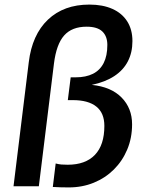

<svg xmlns="http://www.w3.org/2000/svg" viewBox="-20 -813 640 838"><path d="M39 0 105.5 -541Q120 -661.5 189.2 -727.2Q258.5 -793 370 -793Q428.5 -793 470.5 -774.2Q512.5 -755.5 535.2 -719.8Q558 -684 558 -633.5Q558 -584 538.2 -545.5Q518.5 -507 479 -481Q439.5 -455 380.5 -442.5Q465 -434 510.8 -387.2Q556.5 -340.5 556.5 -270.5Q556.5 -211 535.5 -160.8Q514.5 -110.5 477 -73.2Q439.5 -36 389.2 -15.5Q339 5 280.5 5Q263 5 245 4.5Q227 4 210.5 3L223 -99.5Q236.5 -96 247.5 -95Q258.5 -94 275.5 -94Q353 -94 394.2 -137Q435.5 -180 435.5 -263.5Q435.5 -320 400.2 -348Q365 -376 298 -376H276L288.5 -475.5H310Q355 -475.5 385.8 -491Q416.5 -506.5 432.5 -538Q448.5 -569.5 448.5 -617Q448.5 -654.5 426.8 -675.5Q405 -696.5 358 -696.5Q294 -696.5 260 -658.2Q226 -620 215.5 -535.5L149.5 0Z"/></svg>

Font: Spline Sans Mono Medium
Style: Italic
Weight: 500
Italic angle: -4°
Monospace: yes
Designer: Eben Sorkin, Mirko Velimirovic
Foundry: Sorkin Type
Version: Version 1.004